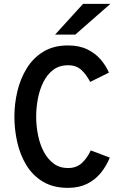

<svg xmlns="http://www.w3.org/2000/svg" viewBox="-20 -942 656 974"><path d="M325 11Q250.5 11 198.5 -20Q146.5 -51 114.5 -103Q82.5 -155 67.8 -219.5Q53 -284 53 -350Q53 -415 68.2 -479.2Q83.5 -543.5 116 -596Q148.5 -648.5 200.2 -680Q252 -711.5 325 -711.5Q382 -711.5 423 -691.5Q464 -671.5 491 -639.8Q518 -608 532.5 -573.5L437.5 -526.5Q418 -564 392.5 -587.5Q367 -611 325 -611Q280.5 -611 249.5 -587.2Q218.5 -563.5 199.5 -524.8Q180.5 -486 172 -440.2Q163.5 -394.5 163.5 -350Q163.5 -302.5 173 -256Q182.5 -209.5 202.2 -172Q222 -134.5 252.5 -112Q283 -89.5 325 -89.5Q367.5 -89.5 394.8 -114.5Q422 -139.5 440.5 -179L537 -142.5Q519.5 -99.5 491 -64.5Q462.5 -29.5 421.2 -9.2Q380 11 325 11ZM259.5 -766.5 401.5 -922.5H540L362 -766.5Z"/></svg>

Font: Overpass Mono SemiBold
Style: Regular
Weight: 600
Monospace: yes
Designer: Delve Withrington, Dave Bailey
Foundry: Delve Fonts LLC
Version: Version 4.000